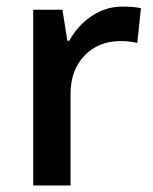

<svg xmlns="http://www.w3.org/2000/svg" viewBox="-20 -570 471 590"><path d="M356 -549.8Q390.6 -549.8 413.1 -544.9L401.9 -438Q377.4 -443.8 351.1 -443.8Q282.2 -443.8 239.5 -398.9Q196.8 -354 196.8 -282.2V0H82V-540H171.9L187 -444.8H192.9Q219.7 -493.2 262.9 -521.5Q306.2 -549.8 356 -549.8Z"/></svg>

Font: f2_58959          
Style: Regular
Weight: 600
Foundry: Ascender Corporation
Version: Version 1.10